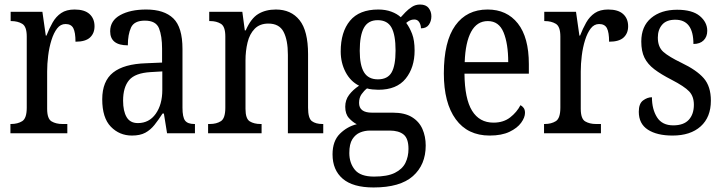

<svg xmlns="http://www.w3.org/2000/svg" viewBox="-20 -588 3191 847"><path d="M26 0V-41H29Q58 -41 78 -53.5Q98 -66 98 -113V-427Q98 -471 78 -483Q58 -495 30 -495H27V-536H167L182 -431H185Q197 -462 212 -488.5Q227 -515 250 -530.5Q273 -546 309 -546Q353 -546 375 -526Q397 -506 397 -472Q397 -441 377 -422.5Q357 -404 313 -404Q313 -445 303.5 -463.5Q294 -482 269 -482Q247 -482 232 -462.5Q217 -443 207 -411Q197 -379 192.5 -342.5Q188 -306 188 -273V-108Q188 -64 207.5 -52.5Q227 -41 255 -41H277V0Z M562 10Q507 10 469 -29Q431 -68 431 -150Q431 -230 479 -268Q527 -306 625 -309L695 -312V-373Q695 -429 681.5 -463Q668 -497 619 -497Q572 -497 558 -466.5Q544 -436 544 -388Q466 -388 466 -450Q466 -497 510.5 -521.5Q555 -546 625 -546Q704 -546 744.5 -507Q785 -468 785 -372V-113Q785 -71 796.5 -56Q808 -41 837 -41H840V0H717L703 -87H697Q679 -59 661.5 -37Q644 -15 621 -2.5Q598 10 562 10ZM588 -45Q638 -45 667 -86Q696 -127 696 -191V-273L645 -270Q576 -266 549.5 -234.5Q523 -203 523 -144Q523 -98 538.5 -71.5Q554 -45 588 -45Z M898 0V-41H906Q935 -41 954.5 -53.5Q974 -66 974 -113V-427Q974 -471 954.5 -483Q935 -495 908 -495H903V-536H1049L1060 -454H1064Q1087 -507 1119.5 -526.5Q1152 -546 1197 -546Q1264 -546 1301.5 -499Q1339 -452 1339 -349V-113Q1339 -66 1356 -53.5Q1373 -41 1402 -41H1406V0H1250V-346Q1250 -411 1231 -447.5Q1212 -484 1164 -484Q1126 -484 1103.5 -461Q1081 -438 1072 -400.5Q1063 -363 1063 -321V-108Q1063 -64 1082 -52.5Q1101 -41 1129 -41H1134V0Z M1628 239Q1537 239 1492 200.5Q1447 162 1447 93Q1447 34 1479.5 2Q1512 -30 1554 -40Q1536 -49 1519.5 -67Q1503 -85 1503 -117Q1503 -147 1520 -169.5Q1537 -192 1564 -210Q1526 -229 1504.5 -270Q1483 -311 1483 -361Q1483 -447 1524 -496.5Q1565 -546 1649 -546Q1681 -546 1706.5 -536.5Q1732 -527 1748 -512Q1756 -521 1768.5 -534Q1781 -547 1797 -557.5Q1813 -568 1833 -568Q1859 -568 1871 -552.5Q1883 -537 1883 -516Q1883 -495 1872 -479Q1861 -463 1837 -463Q1837 -478 1829.5 -490Q1822 -502 1808 -502Q1797 -502 1788.5 -498Q1780 -494 1772 -487Q1787 -467 1798 -438.5Q1809 -410 1809 -365Q1809 -290 1769.5 -241Q1730 -192 1649 -192Q1638 -192 1623 -193.5Q1608 -195 1599 -198Q1586 -188 1575 -172.5Q1564 -157 1564 -134Q1564 -91 1621 -91H1713Q1765 -91 1797 -71.5Q1829 -52 1843.5 -19Q1858 14 1858 54Q1858 139 1801.5 189Q1745 239 1628 239ZM1647 -238Q1690 -238 1707.5 -268.5Q1725 -299 1725 -365Q1725 -434 1707 -466.5Q1689 -499 1646 -499Q1604 -499 1585.5 -465.5Q1567 -432 1567 -364Q1567 -300 1586 -269Q1605 -238 1647 -238ZM1630 191Q1689 191 1722 174.5Q1755 158 1768.5 130.5Q1782 103 1782 69Q1782 23 1760.5 5.5Q1739 -12 1699 -12H1612Q1589 -12 1568.5 -3.5Q1548 5 1534.5 26Q1521 47 1521 87Q1521 131 1545.5 161Q1570 191 1630 191Z M2140 10Q2043 10 1990.5 -62Q1938 -134 1938 -264Q1938 -405 1988.5 -475.5Q2039 -546 2131 -546Q2216 -546 2264.5 -484.5Q2313 -423 2313 -305V-263H2029Q2030 -152 2062.5 -99.5Q2095 -47 2157 -47Q2201 -47 2230.5 -70Q2260 -93 2276 -124Q2284 -120 2290 -112Q2296 -104 2296 -90Q2296 -70 2279 -46.5Q2262 -23 2227.5 -6.5Q2193 10 2140 10ZM2222 -314Q2222 -395 2201.5 -445Q2181 -495 2132 -495Q2084 -495 2058.5 -448Q2033 -401 2030 -314Z M2380 0V-41H2383Q2412 -41 2432 -53.5Q2452 -66 2452 -113V-427Q2452 -471 2432 -483Q2412 -495 2384 -495H2381V-536H2521L2536 -431H2539Q2551 -462 2566 -488.5Q2581 -515 2604 -530.5Q2627 -546 2663 -546Q2707 -546 2729 -526Q2751 -506 2751 -472Q2751 -441 2731 -422.5Q2711 -404 2667 -404Q2667 -445 2657.5 -463.5Q2648 -482 2623 -482Q2601 -482 2586 -462.5Q2571 -443 2561 -411Q2551 -379 2546.5 -342.5Q2542 -306 2542 -273V-108Q2542 -64 2561.5 -52.5Q2581 -41 2609 -41H2631V0Z M2947 10Q2878 10 2838 -16Q2798 -42 2798 -95Q2798 -131 2817 -145Q2836 -159 2856 -159Q2856 -106 2878.5 -70.5Q2901 -35 2950 -35Q2996 -35 3018.5 -59.5Q3041 -84 3041 -126Q3041 -163 3020 -185Q2999 -207 2943 -236Q2896 -260 2866.5 -282.5Q2837 -305 2823 -333.5Q2809 -362 2809 -405Q2809 -472 2852.5 -508.5Q2896 -545 2967 -545Q3034 -545 3067 -517.5Q3100 -490 3100 -452Q3100 -426 3084 -410Q3068 -394 3039 -394Q3039 -501 2959 -501Q2920 -501 2901 -479Q2882 -457 2882 -422Q2882 -381 2906 -359.5Q2930 -338 2986 -311Q3053 -279 3084.5 -243Q3116 -207 3116 -144Q3116 -71 3071 -30.5Q3026 10 2947 10Z"/></svg>

Font: Noto Serif Thai Condensed
Style: Regular
Weight: 400
Width: 3
Designer: Monotype Design Team
Foundry: Monotype Imaging Inc.
Version: Version 2.002; ttfautohint (v1.8.4.7-5d5b)